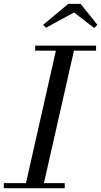

<svg xmlns="http://www.w3.org/2000/svg" viewBox="-60 -990 532 1010"><path d="M70.5 0 240 -750H335L165 0ZM-40 0V-26.5H280.5V0ZM125 -723.5V-750H445.5V-723.5ZM182 -844 167 -859.5 299 -969.5H364L452.5 -859.5L435.5 -842.5L329.5 -924.5Z"/></svg>

Font: Bodoni Moda 9pt
Style: Italic
Weight: 400
Italic angle: -13°
Designer: Owen Earl
Foundry: indestructible type
Version: Version 2.005